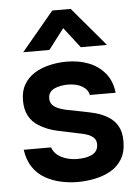

<svg xmlns="http://www.w3.org/2000/svg" viewBox="-55 -811 620 861"><g transform="rotate(-5 255.5 -381.0)"><path d="M261 7Q223 7 185.5 -1Q148 -9 115 -27.5Q82 -46 60 -78Q38 -110 31 -158H154Q162 -136 179.5 -122.5Q197 -109 220.5 -102.5Q244 -96 267 -96Q281 -96 297.5 -98Q314 -100 328.5 -106Q343 -112 352 -123.5Q361 -135 361 -154Q361 -172 351 -182.5Q341 -193 324 -199.5Q307 -206 283 -210Q240 -219 191 -229.5Q142 -240 106 -263Q91 -272 80 -284Q69 -296 61.5 -310.5Q54 -325 50.5 -342Q47 -359 47 -379Q47 -421 64.5 -450.5Q82 -480 111.5 -498.5Q141 -517 179 -526Q217 -535 257 -535Q311 -535 355 -518Q399 -501 428.5 -466Q458 -431 464 -377H348Q343 -402 317.5 -417Q292 -432 253 -432Q239 -432 224 -429.5Q209 -427 195.5 -421.5Q182 -416 173.5 -405Q165 -394 165 -378Q165 -363 172.5 -352Q180 -341 195.5 -333.5Q211 -326 232 -321Q266 -314 303 -307Q340 -300 367 -293Q399 -284 425 -267.5Q451 -251 465.5 -224.5Q480 -198 480 -157Q480 -109 460.5 -77Q441 -45 409 -27Q377 -9 338 -1Q299 7 261 7ZM67 -594 213 -769H296L444 -594H326L255 -686L185 -594Z"/></g></svg>

Font: Onest SemiBold
Style: Regular
Weight: 600
Designer: Dmitri Voloshin, Andrey Kudryavtsev
Foundry: Dmitri Voloshin, Andrey Kudryavtsev
Version: Version 1.000;gftools[0.9.33]